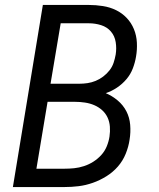

<svg xmlns="http://www.w3.org/2000/svg" viewBox="-20 -755 640 775"><path d="M32 0 153 -735H339Q367 -735 395.5 -730.5Q424 -726 448.5 -714Q473 -702 491.5 -682.5Q510 -663 520.5 -637.5Q531 -612 532.5 -583Q534 -554 529 -526Q525 -502 516 -478.5Q507 -455 490.5 -435.5Q474 -416 452.5 -401.5Q431 -387 407 -379Q433 -368 455 -349.5Q477 -331 490 -306Q503 -281 505.5 -251Q508 -221 503 -191Q499 -163 487.5 -134.5Q476 -106 456 -83Q436 -60 409.5 -43.5Q383 -27 354.5 -17Q326 -7 297.5 -3.5Q269 0 240 0ZM184 -417H300Q317 -417 333.5 -419.5Q350 -422 366 -428.5Q382 -435 396.5 -446Q411 -457 422 -471Q433 -485 438.5 -501.5Q444 -518 447 -535Q451 -560 447 -585Q443 -610 427.5 -628Q412 -646 388 -653.5Q364 -661 339 -661H225ZM240 -74Q260 -74 279.5 -76Q299 -78 319 -84.5Q339 -91 357 -102.5Q375 -114 389 -129.5Q403 -145 411 -164.5Q419 -184 422 -204Q425 -224 423.5 -244Q422 -264 414 -281Q406 -298 392 -310.5Q378 -323 360.5 -330.5Q343 -338 323 -341Q303 -344 283 -344H172L127 -74Z"/></svg>

Font: Iosevka Curly Extended Oblique
Style: Regular
Weight: 400
Width: 7
Italic angle: -9°
Monospace: yes
Designer: Belleve Invis
Foundry: Belleve Invis
Version: Version 11.1.0; ttfautohint (v1.8.3)